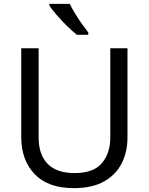

<svg xmlns="http://www.w3.org/2000/svg" viewBox="-20 -964 771 994"><path d="M640 -252Q640 -178 610 -118.5Q580 -59 518.5 -24.5Q457 10 362 10Q229 10 159.5 -62.5Q90 -135 90 -254V-714H180V-251Q180 -164 226.5 -116Q273 -68 367 -68Q464 -68 507.5 -119.5Q551 -171 551 -252V-714H640ZM341 -944Q352 -922 368.5 -894.5Q385 -867 403.5 -841Q422 -815 437 -796V-784H378Q355 -802 326 -830.5Q297 -859 272.5 -887.5Q248 -916 236 -934V-944Z"/></svg>

Font: Noto Sans Tifinagh Rhissa Ixa
Style: Regular
Weight: 400
Designer: JamraPatel
Foundry: JamraPatel LLC
Version: Version 2.006; ttfautohint (v1.8.4.7-5d5b)